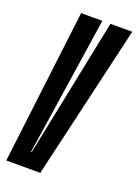

<svg xmlns="http://www.w3.org/2000/svg" viewBox="-139 -733 570 790"><g transform="rotate(20 146.0 -337.5)"><path d="M-7 0 75 -675H168L76.5 -68H79.5L203.5 -675H299L142 0Z"/></g></svg>

Font: Anybody UltraCondensed Medium
Style: Italic
Weight: 500
Width: 1
Italic angle: -10°
Designer: Tyler Finck
Foundry: Etcetera Type Company
Version: Version 1.010; ttfautohint (v1.8.3) -l 8 -r 50 -G 200 -x 14 